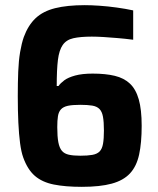

<svg xmlns="http://www.w3.org/2000/svg" viewBox="-20 -716 612 744"><path d="M297 8Q233 8 188.3 -1Q143.5 -10 115.1 -34.5Q86.8 -59 69.9 -106.1Q62.3 -127.2 57.8 -161.1Q53.3 -194.9 51.1 -240.8Q48.9 -286.6 48.9 -343.2Q48.9 -395.4 50.6 -438.1Q52.3 -480.7 58 -514.5Q63.8 -548.3 72.2 -572.4Q89.1 -618.3 117.9 -645.4Q146.7 -672.6 193.6 -684.3Q240.6 -696 308.3 -696Q333.3 -696 365.7 -693.8Q398 -691.6 432.3 -686.8Q466.5 -682.1 496.1 -675.7V-562Q465.5 -566 435.4 -568.5Q405.2 -571.1 380.4 -572.6Q355.5 -574.1 335.8 -574.1Q291.8 -574.1 264.3 -567.9Q236.9 -561.7 223 -541.6Q209.1 -521.5 204.4 -483.6Q199.8 -445.7 199.8 -382.7H206.7Q214.4 -393.8 229.1 -404.8Q243.9 -415.8 271.1 -423.3Q298.3 -430.8 339.1 -430.8Q389 -430.8 424.7 -422.2Q460.5 -413.6 483.4 -392Q506.4 -370.5 517.7 -330.9Q529 -291.4 529 -228.5Q529 -162.6 519.1 -117.1Q509.2 -71.5 483.7 -44.1Q458.2 -16.7 413 -4.4Q367.7 8 297 8ZM290.9 -112.6Q319.8 -112.6 338 -115.9Q356.3 -119.2 366.1 -129.2Q375.8 -139.3 379.2 -158.9Q382.7 -178.5 382.7 -209.9Q382.7 -243.4 379 -263.6Q375.3 -283.8 365.3 -293.8Q355.3 -303.8 337.3 -306.8Q319.2 -309.8 290.9 -309.8Q260.5 -309.8 242.9 -306Q225.3 -302.1 216.3 -292.4Q207.3 -282.7 204.6 -266Q201.9 -249.4 201.9 -223.3Q201.9 -186.8 206.1 -164.7Q210.3 -142.7 219.9 -131.5Q229.4 -120.3 246.8 -116.5Q264.1 -112.6 290.9 -112.6Z"/></svg>

Font: Saira Thin SemiCondensed
Style: Regular
Weight: 100
Width: 4
Version: Version 1.101